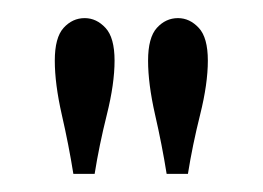

<svg xmlns="http://www.w3.org/2000/svg" viewBox="-20 -782 290 212"><path d="M61 -590Q56 -621.5 48.2 -655.5Q40.5 -689.5 40.5 -715Q40.5 -740.5 50.2 -751.2Q60 -762 73.5 -762Q86.5 -762 96.5 -751.2Q106.5 -740.5 106.5 -715Q106.5 -689.5 98 -655.5Q89.5 -621.5 84.5 -590ZM164 -590Q159 -621.5 151.2 -655.5Q143.5 -689.5 143.5 -715Q143.5 -740.5 153.2 -751.2Q163 -762 176.5 -762Q189.5 -762 199.5 -751.2Q209.5 -740.5 209.5 -715Q209.5 -689.5 201 -655.5Q192.5 -621.5 187.5 -590Z"/></svg>

Font: Imbue 50pt Medium
Style: Regular
Weight: 500
Designer: Tyler Finck
Foundry: Etcetera Type Company
Version: Version 1.102; ttfautohint (v1.8.3)